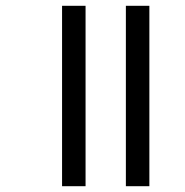

<svg xmlns="http://www.w3.org/2000/svg" viewBox="-20 -642 639 662"><path d="M414 0V-622H495V0ZM194 0V-622H275V0Z"/></svg>

Font: Go Noto Current
Style: Regular
Weight: 400
Designer: Monotype Design Team
Foundry: Monotype Imaging Inc.
Version: Version 2.007; ttfautohint (v1.8) -l 8 -r 50 -G 200 -x 14 -D